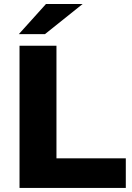

<svg xmlns="http://www.w3.org/2000/svg" viewBox="-20 -925 648 945"><path d="M76.1 -700H257.9V-145.7H599.2V0H76.1ZM206.4 -905.4H386.8L201.3 -757H72.7Z"/></svg>

Font: iiserrat Thin
Style: Regular
Weight: 100
Designer: Akira Ohta
Foundry: Akira Ohta
Version: Version 1.200;Glyphs 3.3.1 (3343)